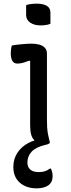

<svg xmlns="http://www.w3.org/2000/svg" viewBox="-20 -781 390 1051"><path d="M145 -95V-447L140 -449Q132 -446 123.5 -443Q115 -440 106.5 -437.5Q98 -435 90 -434Q82 -433 74 -433Q57 -433 48 -447.5Q39 -462 39 -490Q39 -501 40.5 -512Q42 -523 45 -532Q56 -534 67.5 -535.5Q79 -537 90 -538L112 -540Q123 -541 133 -541.5Q143 -542 153 -542Q177 -542 196 -536.5Q215 -531 226 -519Q237 -507 237 -487V-130Q237 -106 238 -85.5Q239 -65 243 -45Q247 -24 253 -1Q253 0 253 0Q252 3 246 6.5Q240 10 228 12Q177 24 153.5 49Q130 74 130 109Q130 133 145.5 147Q161 161 192 161Q210 161 224 157Q238 153 253 142H259Q262 149 264 155.5Q266 162 267 168Q268 174 268 183Q268 217 244.5 233.5Q221 250 181 250Q124 250 88.5 219Q53 188 53 133Q53 89 75.5 55Q98 21 135 2Q151 -7 169 -12Q167 -14 165 -17Q145 -37 145 -95ZM123 -752Q128 -755 135 -756.5Q142 -758 149.5 -759Q157 -760 165.5 -760.5Q174 -761 182 -761Q215 -761 235.5 -749.5Q256 -738 256 -711V-651Q250 -648 243.5 -646.5Q237 -645 230.5 -644Q224 -643 217 -642.5Q210 -642 202 -642Q167 -642 145 -657.5Q123 -673 123 -699Z"/></svg>

Font: Code D Ace
Style: Regular
Weight: 400
Version: Version 1.085; ttfautohint (v1.8.4.7-5d5b);Nerd Fonts 3.0.2